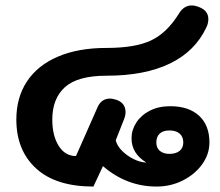

<svg xmlns="http://www.w3.org/2000/svg" viewBox="-20 -676 809 705"><path d="M40 -237Q40 -318 79 -377Q118 -436 192.5 -468Q267 -500 371 -500Q476 -500 534.5 -527.5Q593 -555 637 -626Q655 -656 684 -656Q696 -656 711 -650Q745 -637 745 -606Q745 -590 738 -576Q697 -488 604.5 -443Q512 -398 371 -398Q265 -398 218.5 -356Q172 -314 172 -237Q172 -178 195.5 -140.5Q219 -103 259 -103L339 -284Q353 -314 384 -314Q394 -314 409 -309Q441 -297 441 -264Q441 -252 435 -237L405 -161Q412 -132 446 -107Q480 -82 516 -79V-80Q463 -113 463 -168Q463 -199 480.5 -226Q498 -253 530 -269.5Q562 -286 605 -286Q673 -286 711 -251Q749 -216 749 -153Q749 -110 722.5 -73Q696 -36 651.5 -13.5Q607 9 555 9Q445 9 358 -66L323 9Q185 9 112.5 -57.5Q40 -124 40 -237ZM653 -153Q653 -174 639.5 -185.5Q626 -197 602 -197Q579 -197 566.5 -185.5Q554 -174 554 -153Q554 -133 567 -122Q580 -111 602 -111Q626 -111 639.5 -122Q653 -133 653 -153Z"/></svg>

Font: Kodchasan
Style: Bold
Weight: 700
Designer: Katatrad Aksorn Co.,Ltd.
Foundry: Cadson Demak Co.,Ltd.
Version: Version 1.000; ttfautohint (v1.6)